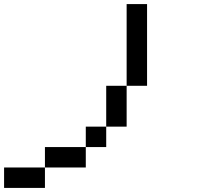

<svg xmlns="http://www.w3.org/2000/svg" viewBox="-20 -920 1040 940"><path d="M0 0V-100H200V0ZM200 -100V-200H400V-100ZM400 -200V-300H500V-200ZM500 -500H600V-300H500ZM600 -500V-900H700V-500Z"/></svg>

Font: Galmuri9 Regular
Style: Regular
Weight: 400
Designer: Lee Minseo (quiple)
Version: Version 2.399;hotconv 1.1.1;makeotfexe 2.6.0 DEVELOPMENT